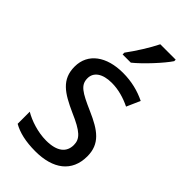

<svg xmlns="http://www.w3.org/2000/svg" viewBox="-240 -832 908 908"><g transform="rotate(45 214.0 -378.0)"><path d="M359 -756V-766H256C234 -721 196 -661 164 -618V-606H219C264 -642 334 -718 359 -756ZM387 -147C387 -231 334 -268 245 -307C156 -346 126 -364 126 -409C126 -449 161 -475 223 -475C268 -475 311 -462 350 -443L380 -511C335 -533 285 -546 227 -546C118 -546 44 -494 44 -405C44 -319 100 -284 191 -243C279 -205 304 -181 304 -140C304 -92 270 -62 196 -62C140 -62 82 -82 45 -104V-23C82 -2 130 10 196 10C314 10 387 -44 387 -147Z"/></g></svg>

Font: Noto Sans Khmer UI SemiCondensed
Style: Regular
Weight: 400
Width: 4
Designer: Danh Hong and the Monotype Design Team
Foundry: Monotype Imaging Inc.
Version: Version 2.002